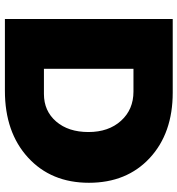

<svg xmlns="http://www.w3.org/2000/svg" viewBox="10 -752 741 802"><g transform="rotate(90 381.0 -350.5)"><path d="M59 -701H366Q536 -701 639.5 -605Q743 -509 743 -351Q743 -193 637.5 -96.5Q532 0 359 0H59ZM267 -537V-163H372Q443 -163 487 -214Q531 -265 531 -349Q531 -433 484 -485Q437 -537 362 -537Z"/></g></svg>

Font: Montserrat Extra Bold
Style: Regular
Weight: 800
Designer: Julieta Ulanovsky
Foundry: Julieta Ulanovsky
Version: Version 3.001;PS 003.001;hotconv 1.0.70;makeotf.lib2.5.58329